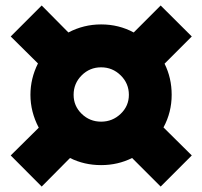

<svg xmlns="http://www.w3.org/2000/svg" viewBox="-20 -667 737 699"><path d="M605 -321.8Q605 -258.3 575.2 -203.1L678.2 -101.1L564.9 12.2L460.9 -91.8Q409.2 -65.9 348.1 -65.9Q286.6 -65.9 234.9 -91.8L131.8 12.2L19 -101.1L121.1 -202.1Q90.8 -259.8 90.8 -321.8Q90.8 -381.3 118.2 -436L19 -534.2L131.8 -647L229 -548.8Q284.7 -578.1 348.1 -578.1Q412.6 -578.1 466.8 -548.8L564.9 -647L678.2 -534.2L579.1 -435.1Q605 -383.3 605 -321.8ZM449.2 -321.8Q449.2 -363.3 419.4 -392.6Q389.6 -421.9 348.1 -421.9Q306.6 -421.9 277.3 -392.6Q248 -363.3 248 -321.8Q248 -281.2 277.3 -252.7Q306.6 -224.1 348.1 -224.1Q389.6 -224.1 419.4 -252.7Q449.2 -281.2 449.2 -321.8Z"/></svg>

Font: Montserrat arm ExtraBold
Style: Regular
Weight: 800
Designer: Julieta Ulanovsky
Foundry: Julieta Ulanovsky
Version: Version 6.000;PS 006.000;hotconv 1.0.88;makeotf.lib2.5.64775